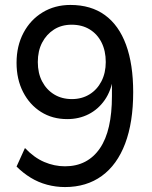

<svg xmlns="http://www.w3.org/2000/svg" viewBox="-20 -748 616 777"><path d="M243 9Q206 9 170.5 -0.5Q135 -10 104 -29Q73 -48 47 -74L81 -149Q118 -110 159 -92.5Q200 -75 243 -75Q289 -75 324.5 -93.5Q360 -112 384.5 -148Q409 -184 421 -237Q433 -290 433 -359V-434H438Q430 -381 404 -343.5Q378 -306 339 -286Q300 -266 252 -266Q192 -266 146 -295Q100 -324 73.5 -375.5Q47 -427 47 -494Q47 -562 75 -615Q103 -668 152.5 -698Q202 -728 265 -728Q348 -728 404.5 -687Q461 -646 490 -567Q519 -488 519 -375Q519 -253 486.5 -167Q454 -81 392 -36Q330 9 243 9ZM271 -347Q311 -347 342 -366Q373 -385 390.5 -419Q408 -453 408 -497Q408 -542 391 -576Q374 -610 343 -629Q312 -648 270 -648Q229 -648 198.5 -628.5Q168 -609 150.5 -575.5Q133 -542 133 -497Q133 -452 150.5 -418.5Q168 -385 199 -366Q230 -347 271 -347Z"/></svg>

Font: Nunitoga
Style: Medium
Weight: 500
Designer: Vernon Adams
Foundry: Vernon Adams
Version: Version 1.0